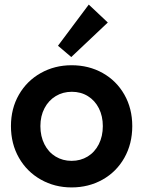

<svg xmlns="http://www.w3.org/2000/svg" viewBox="-20 -819 632 847"><path d="M28.3 -262.7Q28.3 -340.3 63.5 -401.4Q98.6 -462.4 159.9 -496.8Q221.2 -531.2 295.9 -531.2Q371.6 -531.2 432.6 -497.1Q493.7 -462.9 528.6 -401.6Q563.5 -340.3 563.5 -262.7Q563.5 -184.6 528.6 -122.8Q493.7 -61 432.4 -26.6Q371.1 7.8 295.9 7.8Q221.2 7.8 159.9 -26.9Q98.6 -61.5 63.5 -123Q28.3 -184.6 28.3 -262.7ZM433.6 -262.7Q433.6 -306.6 416.3 -341.1Q398.9 -375.5 367.9 -394.8Q336.9 -414.1 296.9 -414.1Q257.3 -414.1 225.8 -395Q194.3 -376 176.3 -341.6Q158.2 -307.1 158.2 -262.7Q158.2 -217.8 176 -182.6Q193.8 -147.5 225.3 -128.4Q256.8 -109.4 295.9 -109.4Q335 -109.4 366.5 -128.4Q397.9 -147.5 415.8 -182.6Q433.6 -217.8 433.6 -262.7ZM235.8 -617.2 371.6 -798.8 455.6 -719.7 294.4 -567.4Z"/></svg>

Font: Reddit Sans Strawberry
Style: Bold
Weight: 700
Designer: Stephen Hutchings
Foundry: Reddit
Version: Version 1.013